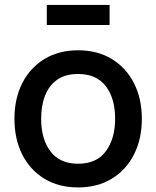

<svg xmlns="http://www.w3.org/2000/svg" viewBox="-20 -764 650 798"><path d="M174.5 -660V-743.5H435.5V-660ZM304.5 15Q223.5 15 164 -21.5Q104.5 -58 72.2 -122.2Q40 -186.5 40 -270.5Q40 -355 73 -419.2Q106 -483.5 165.5 -519.2Q225 -555 304.5 -555Q385.5 -555 445 -518.5Q504.5 -482 537 -418Q569.5 -354 569.5 -270.5Q569.5 -186 536.8 -121.8Q504 -57.5 444.5 -21.2Q385 15 304.5 15ZM304.5 -83.5Q382 -83.5 420.2 -135.8Q458.5 -188 458.5 -270.5Q458.5 -355 419.8 -405.8Q381 -456.5 304.5 -456.5Q252 -456.5 218 -432.8Q184 -409 167.5 -367.2Q151 -325.5 151 -270.5Q151 -185.5 190 -134.5Q229 -83.5 304.5 -83.5Z"/></svg>

Font: Manrope ExtraLight SemiBold
Style: Regular
Weight: 600
Version: Version 4.504